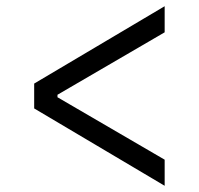

<svg xmlns="http://www.w3.org/2000/svg" viewBox="-20 -586 640 618"><path d="M510 12 90 -237V-317L510 -566V-482L165 -281V-273L510 -72Z"/></svg>

Font: Aneliza
Style: Regular
Weight: 400
Designer: Mike Abbink, Paul van der Laan, Pieter van Rosmalen
Foundry: Bold Monday
Version: Version 3.0